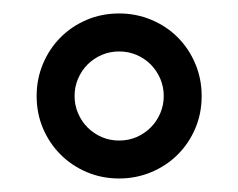

<svg xmlns="http://www.w3.org/2000/svg" viewBox="-20 -745 352 284"><path d="M34.2 -603Q34.2 -628.4 43.7 -650.9Q53.2 -673.3 69.6 -689.7Q85.9 -706.1 108.2 -715.6Q130.4 -725.1 156.2 -725.1Q181.6 -725.1 204.1 -715.6Q226.6 -706.1 242.9 -689.7Q259.3 -673.3 268.8 -650.9Q278.3 -628.4 278.3 -603Q278.3 -577.1 268.8 -554.9Q259.3 -532.7 242.9 -516.4Q226.6 -500 204.1 -490.5Q181.6 -481 156.2 -481Q130.4 -481 108.2 -490.5Q85.9 -500 69.6 -516.4Q53.2 -532.7 43.7 -554.9Q34.2 -577.1 34.2 -603ZM222.2 -603Q222.2 -616.7 217 -628.7Q211.9 -640.6 202.9 -649.7Q193.8 -658.7 181.9 -663.8Q169.9 -668.9 156.2 -668.9Q142.6 -668.9 130.6 -663.8Q118.7 -658.7 109.6 -649.7Q100.6 -640.6 95.5 -628.7Q90.3 -616.7 90.3 -603Q90.3 -589.4 95.5 -577.4Q100.6 -565.4 109.6 -556.4Q118.7 -547.4 130.6 -542.2Q142.6 -537.1 156.2 -537.1Q169.9 -537.1 181.9 -542.2Q193.8 -547.4 202.9 -556.4Q211.9 -565.4 217 -577.4Q222.2 -589.4 222.2 -603Z"/></svg>

Font: Andika APac
Style: Regular
Weight: 400
Designer: Victor Gaultney, Annie Olsen, Julie Remington, Don Collingsworth, Eric Hays, Becca Hirsbrunner
Foundry: SIL International
Version: Version 5.000